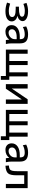

<svg xmlns="http://www.w3.org/2000/svg" viewBox="1926 -2496 690 4582"><g transform="rotate(90 2271.0 -205.0)"><path d="M360 -274Q419 -264 455 -226.5Q491 -189 491 -140Q491 -72 428.5 -31Q366 10 249 10Q145 10 42 -28L66 -102Q161 -70 244 -70Q386 -70 386 -152Q386 -194 340 -214.5Q294 -235 179 -235H139V-312H179Q379 -312 379 -385Q379 -452 239 -452Q160 -452 73 -418L49 -492Q148 -530 249 -530Q360 -530 422 -493Q484 -456 484 -400Q484 -358 451 -324Q418 -290 360 -276Z M915 -258H865Q775 -258 726.5 -227Q678 -196 678 -145Q678 -108 700.5 -86.5Q723 -65 760 -65Q823 -65 869 -108.5Q915 -152 915 -215ZM580 -140Q580 -227 653.5 -279.5Q727 -332 865 -332H915V-337Q915 -400 889.5 -425Q864 -450 800 -450Q705 -450 625 -405L610 -485Q694 -530 800 -530Q913 -530 964 -484.5Q1015 -439 1015 -340V-140Q1015 -69 1030 0H935Q927 -44 926 -80H924Q896 -38 846.5 -14Q797 10 735 10Q664 10 622 -30Q580 -70 580 -140Z M1262 -82H1436V-520H1532V-82H1706V-520H1804V-82H1884V120H1794V0H1164V-520H1262Z M2092 -520V-142H2094L2350 -520H2458V0H2354V-378H2352L2097 0H1988V-520Z M2700 -82H2874V-520H2970V-82H3144V-520H3242V-82H3322V120H3232V0H2602V-520H2700Z M3736 -258H3686Q3596 -258 3547.5 -227Q3499 -196 3499 -145Q3499 -108 3521.5 -86.5Q3544 -65 3581 -65Q3644 -65 3690 -108.5Q3736 -152 3736 -215ZM3401 -140Q3401 -227 3474.5 -279.5Q3548 -332 3686 -332H3736V-337Q3736 -400 3710.5 -425Q3685 -450 3621 -450Q3526 -450 3446 -405L3431 -485Q3515 -530 3621 -530Q3734 -530 3785 -484.5Q3836 -439 3836 -340V-140Q3836 -69 3851 0H3756Q3748 -44 3747 -80H3745Q3717 -38 3667.5 -14Q3618 10 3556 10Q3485 10 3443 -30Q3401 -70 3401 -140Z M4470 0H4370V-438H4163V-252Q4163 -105 4116 -51.5Q4069 2 3935 10L3930 -72Q3987 -75 4014.5 -91Q4042 -107 4053.5 -147Q4065 -187 4065 -270V-520H4470Z"/></g></svg>

Font: Mplus 1p Medium
Style: Regular
Weight: 500
Version: Version 1.061